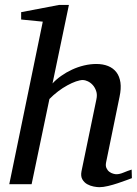

<svg xmlns="http://www.w3.org/2000/svg" viewBox="-20 -757 564 789"><path d="M522 -24.9Q515.6 -22.5 499.8 -16.6Q483.9 -10.7 464.4 -4.2Q444.8 2.4 424.3 7.3Q403.8 12.2 388.2 12.2Q378.9 12.2 364.7 9.5Q350.6 6.8 338.1 -0.2Q325.7 -7.3 318.4 -20Q311 -32.7 314.9 -53.2L376 -348.1Q380.4 -367.7 375.2 -382.8Q370.1 -397.9 360.8 -408Q351.6 -418 340.3 -423.1Q329.1 -428.2 320.8 -428.2Q309.1 -428.2 292.2 -422.4Q275.4 -416.5 256.6 -406.2Q237.8 -396 218.8 -381.6Q199.7 -367.2 183.1 -350.1L109.9 0H18.1L155.8 -668L66.9 -676.8V-707L223.1 -736.8H263.2L195.8 -414.1Q210.9 -430.7 231.7 -445.3Q252.4 -460 276.1 -470.9Q299.8 -481.9 325.4 -488Q351.1 -494.1 376 -494.1Q403.3 -494.1 424.3 -485.6Q445.3 -477.1 458.3 -460.2Q471.2 -443.4 474.9 -418Q478.5 -392.6 471.2 -358.9L416 -89.8Q413.1 -75.7 417.5 -66.2Q421.9 -56.6 429.4 -51Q437 -45.4 445.3 -43.2Q453.6 -41 458 -41Q471.7 -41 487.8 -47.9Q503.9 -54.7 521 -60.1Z"/></svg>

Font: Charis SIL
Style: Italic
Weight: 400
Italic angle: -11°
Foundry: SIL International
Version: Version 4.112